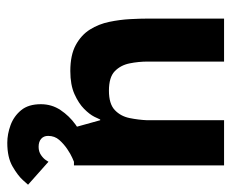

<svg xmlns="http://www.w3.org/2000/svg" viewBox="-74 -378 635 527"><g transform="rotate(90 243.5 -114.5)"><path d="M175 10Q131 10 103.5 -5Q76 -20 61 -44Q46 -68 40 -97Q34 -126 32.5 -154Q31 -182 31 -204V-412H149V-203Q149 -177 154 -152.5Q159 -128 175.5 -112Q192 -96 229 -96Q265 -96 282 -112Q299 -128 304 -152.5Q309 -177 310 -201V-412H434V0H330L310 -72H308Q307 -69 300.5 -56Q294 -43 279 -28Q264 -13 238.5 -1.5Q213 10 175 10ZM372 183Q348 183 323.5 174Q299 165 282.5 145Q266 125 266 91Q266 61 282 37Q298 13 321.5 -4Q345 -21 368.5 -32Q392 -43 408 -48.5Q424 -54 424 -54V0Q424 0 413.5 4.5Q403 9 389 18.5Q375 28 364 40.5Q353 53 353 71Q353 83 361 90Q369 97 383 97Q396 97 405.5 90.5Q415 84 419.5 77Q424 70 424 70L487 126Q487 126 474.5 140Q462 154 437 168.5Q412 183 372 183Z"/></g></svg>

Font: Darker Grotesque ExtraBold
Style: Regular
Weight: 800
Designer: Gabriel Lam
Foundry: TypeRant
Version: Version 1.000;gftools[0.9.28]